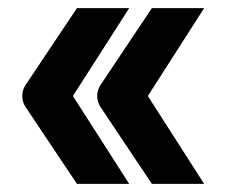

<svg xmlns="http://www.w3.org/2000/svg" viewBox="-20 -497 559 474"><path d="M43 -233Q35 -245 35 -260Q35 -275 43 -287L170 -477H299L160 -260L299 -43H170ZM228 -233Q220 -245 220 -260Q220 -275 228 -287L355 -477H484L345 -260L484 -43H355Z"/></svg>

Font: Niramit
Style: Bold
Weight: 700
Designer: Katatrad Aksorn Co.,Ltd.
Foundry: Cadson Demak Co.,Ltd.
Version: Version 1.001; ttfautohint (v1.6)